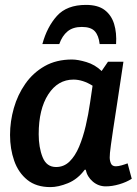

<svg xmlns="http://www.w3.org/2000/svg" viewBox="-20 -752 558 784"><path d="M421 -500H484Q469 -398 458.5 -331Q448 -264 442 -223.5Q436 -183 433 -161Q430 -139 429 -128Q428 -117 428 -109Q428 -96 433 -84.5Q438 -73 453 -73Q463 -73 477 -77Q491 -81 501 -85L518 -22Q496 -8 467 0.5Q438 9 412 9Q382 9 359 -10.5Q336 -30 330 -59H326Q297 -20 257.5 -4Q218 12 186 12Q128 12 91.5 -17.5Q55 -47 38 -95.5Q21 -144 21 -201Q21 -256 36.5 -310.5Q52 -365 83.5 -410Q115 -455 162.5 -482Q210 -509 274 -509Q298 -509 333 -498.5Q368 -488 395 -462ZM138 -204Q138 -150 154 -110Q170 -70 209 -70Q241 -70 264 -92.5Q287 -115 303 -153Q319 -191 330 -238Q341 -285 348 -334L358 -402Q318 -427 280 -427Q216 -427 177 -366.5Q138 -306 138 -204ZM153 -572Q172 -642 212.5 -687Q253 -732 331 -732Q380 -732 407.5 -711Q435 -690 446 -654Q457 -618 454 -572H387Q383 -607 367 -624.5Q351 -642 314 -642Q278 -642 256 -624Q234 -606 222 -572Z"/></svg>

Font: Rosario
Style: Bold Italic
Weight: 700
Italic angle: -8.05°
Designer: Hector Gatti
Foundry: Omnibus Type
Version: Version 1.101; ttfautohint (v1.8.1.43-b0c9)